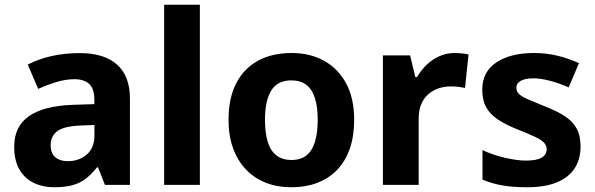

<svg xmlns="http://www.w3.org/2000/svg" viewBox="-20 -780 2511 810"><path d="M317.3 -556Q419.6 -556 473.9 -507.5Q528.2 -459 528.2 -363.8V0H422.7L393.5 -74.2H389.5Q366.5 -45.2 342 -26.3Q317.5 -7.4 285.7 1.3Q253.9 10 208.3 10Q160.3 10 122.1 -8.5Q83.9 -27.1 61.9 -65Q39.9 -102.9 39.9 -161.2Q39.9 -246.7 102 -289.9Q164.1 -333.1 286.5 -337.7L378.1 -340.7V-358.1Q378.1 -406.7 355.8 -426.3Q333.6 -445.9 294 -445.9Q257.5 -445.9 218.3 -434Q179 -422.2 141.2 -404.9L97.1 -507.5Q140 -530.2 195.6 -543.1Q251.3 -556 317.3 -556ZM320.7 -250.5Q250 -247.7 221.9 -226.7Q193.7 -205.7 193.7 -167.5Q193.7 -132.9 213.6 -116.5Q233.5 -100 265.5 -100Q313.4 -100 345.9 -128.1Q378.4 -156.1 378.4 -207.9V-252.8Z M823.2 0H672.4V-760H823.2Z M1474.2 -274.5Q1474.2 -206.3 1455.8 -153.2Q1437.4 -100.2 1402.8 -63.9Q1368.1 -27.6 1318.9 -8.8Q1269.6 10 1207.8 10Q1150.5 10 1102.1 -8.8Q1053.8 -27.6 1018.6 -63.9Q983.5 -100.2 963.8 -153.2Q944.1 -206.3 944.1 -274.5Q944.1 -365.3 976.2 -428Q1008.3 -490.8 1068 -523.6Q1127.7 -556.4 1210.8 -556.4Q1288 -556.4 1347.2 -523.6Q1406.4 -490.8 1440.3 -428Q1474.2 -365.3 1474.2 -274.5ZM1097.9 -274.5Q1097.9 -221.3 1109.2 -183Q1120.5 -144.7 1145.5 -124.9Q1170.4 -105.1 1209.8 -105.1Q1249.1 -105.1 1273.4 -124.9Q1297.8 -144.7 1309.1 -183Q1320.4 -221.3 1320.4 -274.5Q1320.4 -328.1 1308.9 -365.2Q1297.4 -402.3 1272.9 -421.6Q1248.5 -440.9 1208.8 -440.9Q1150.6 -440.9 1124.2 -397.9Q1097.9 -354.8 1097.9 -274.5Z M1896.7 -556.4Q1912.3 -556.4 1929.5 -554.6Q1946.7 -552.8 1956.6 -550.4L1941.9 -409Q1930.8 -411.4 1915.9 -413.4Q1901 -415.4 1879.7 -415.4Q1856.6 -415.4 1833.2 -408.2Q1809.8 -401 1789.9 -385.1Q1770 -369.2 1758.1 -342.9Q1746.2 -316.6 1746.2 -277.5V0H1595.4V-546.4H1710.1L1732.3 -454.5H1739.4Q1755.1 -482.6 1779.1 -505.9Q1803.1 -529.2 1833.2 -542.8Q1863.3 -556.4 1896.7 -556.4Z M2429.2 -161.4Q2429.2 -109.4 2404.8 -70.8Q2380.3 -32.1 2330.1 -11.1Q2280 10 2203 10Q2145.2 10 2101 2.5Q2056.9 -4.9 2015.5 -22.2V-146.7Q2060.3 -125.8 2111 -114.2Q2161.7 -102.5 2198.9 -102.5Q2244.6 -102.5 2265.4 -115.1Q2286.3 -127.8 2286.3 -150.4Q2286.3 -165.5 2275.9 -177.2Q2265.5 -188.9 2238.8 -201.9Q2212.2 -214.8 2162.8 -234.2Q2114.5 -253.6 2081.4 -275.2Q2048.4 -296.7 2031.5 -326.8Q2014.5 -356.9 2014.5 -401.6Q2014.5 -477.5 2074.3 -516.9Q2134.1 -556.4 2232 -556.4Q2284.6 -556.4 2330.5 -545.3Q2376.4 -534.3 2422.5 -513.7L2379.1 -411.3Q2340.8 -428.4 2300.8 -439Q2260.7 -449.6 2230.3 -449.6Q2195.8 -449.6 2177 -439.1Q2158.3 -428.6 2158.3 -410.2Q2158.3 -395.5 2168.5 -384.6Q2178.8 -373.7 2205.3 -361.9Q2231.9 -350.2 2279.8 -330.8Q2329 -311.8 2362.2 -290.3Q2395.5 -268.7 2412.4 -238.4Q2429.2 -208.1 2429.2 -161.4Z"/></svg>

Font: Noto Sans Khmer UI
Style: Regular
Weight: 400
Designer: Danh Hong and the Monotype Design Team
Foundry: Monotype Imaging Inc.
Version: Version 2.002